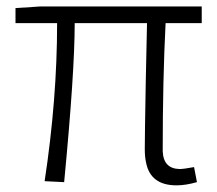

<svg xmlns="http://www.w3.org/2000/svg" viewBox="-20 -553 663 586"><path d="M518.6 12.7Q439.5 12.7 425.8 -56.6Q421.9 -74.2 421.9 -97.7Q421.9 -135.7 424.8 -300.8Q427.7 -427.7 428.7 -482.4H208Q208 -333 175.8 2.9L116.2 0Q154.3 -251 154.3 -482.4H27.3V-528.3L101.6 -533.2H595.7V-482.4H485.4Q476.6 -310.5 476.6 -91.8Q478.5 -38.1 528.3 -37.1Q540 -37.1 572.3 -43L581.1 2.9Q546.9 12.7 518.6 12.7Z"/></svg>

Font: Taipei Sans TC Beta Light
Style: Regular
Weight: 300
Designer: JT Foundry
Foundry: JT Foundry
Version: Version 1.000